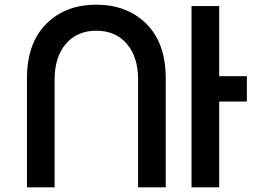

<svg xmlns="http://www.w3.org/2000/svg" viewBox="-20 -799 1133 819"><path d="M213 -460V0H95V-465Q95 -615 178 -698Q260 -779 391 -779Q521 -779 604 -698Q687 -615 687 -465V0H569V-460Q569 -556 521 -612Q473 -668 391 -668Q309 -668 261 -612Q213 -556 213 -460ZM1033 -366H915V0H797V-773H915V-474H1033Z"/></svg>

Font: Montserrat_am3
Style: Regular
Weight: 400
Designer: Julieta Ulanovsky
Foundry: Julieta Ulanovsky, Armenina letters added by Vahan Hovhannisyan
Version: Version 2.001